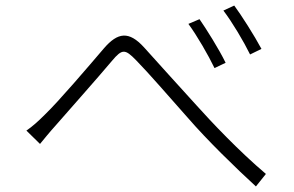

<svg xmlns="http://www.w3.org/2000/svg" viewBox="-20 -735 1058 691"><path d="M75 -265 124 -217C138 -234 159 -260 179 -282C226 -336 331 -454 383 -516C420 -560 430 -559 470 -518C517 -470 584 -392 656 -311C726 -230 830 -129 901 -64L937 -109C840 -191 740 -297 688 -355C621 -428 547 -511 498 -565C444 -624 404 -619 354 -561C295 -492 192 -371 141 -322C117 -298 97 -280 75 -265ZM658 -649C689 -607 730 -536 752 -490L792 -509C769 -557 721 -633 698 -666ZM784 -697C816 -655 857 -586 880 -539L921 -559C896 -606 847 -683 823 -715Z"/></svg>

Font: GenEiGothic-pro-Light
Style: Regular
Weight: 300
Designer: Ryoko NISHIZUKA (kana & ideographs); Paul D. Hunt (Latin, Greek & Cyrillic); Wenlong ZHANG (bopomofo); Sandoll Communica
Foundry: Adobe Systems Incorporated; o_tamon
Version: Version 1.000.140830